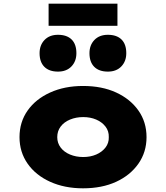

<svg xmlns="http://www.w3.org/2000/svg" viewBox="-20 -1013 901 1043"><path d="M431 10Q331 10 252.5 -25.5Q174 -61 130 -124Q86 -187 86 -268Q86 -350 130 -412.5Q174 -475 252.5 -510.5Q331 -546 431 -546Q534 -546 611 -510.5Q688 -475 732 -412.5Q776 -350 776 -268Q776 -187 732 -124Q688 -61 611 -25.5Q534 10 431 10ZM432 -160Q471 -160 502.5 -173.5Q534 -187 553 -211.5Q572 -236 571 -268Q572 -301 553 -325.5Q534 -350 502.5 -363.5Q471 -377 432 -377Q393 -377 360.5 -363.5Q328 -350 309.5 -325.5Q291 -301 291 -268Q291 -236 309.5 -211.5Q328 -187 360.5 -173.5Q393 -160 432 -160ZM566 -624Q518 -624 492 -650Q466 -676 466 -724Q466 -768 493 -796Q520 -824 566 -824Q614 -824 640 -798.5Q666 -773 666 -724Q666 -680 639 -652Q612 -624 566 -624ZM295 -624Q247 -624 221 -650Q195 -676 195 -724Q195 -768 222 -796Q249 -824 295 -824Q343 -824 369 -798.5Q395 -773 395 -724Q395 -680 368 -652Q341 -624 295 -624ZM244 -873V-993H618V-873Z"/></svg>

Font: Lexend Giga Black
Style: Regular
Weight: 900
Designer: Bonnie Shaver-Troup, Thomas Jockin
Foundry: Lexend
Version: Version 1.007